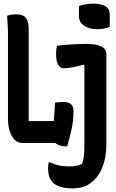

<svg xmlns="http://www.w3.org/2000/svg" viewBox="-20 -788 640 1058"><path d="M415 -755Q430 -760 451.5 -764Q473 -768 494 -768Q535 -768 560 -754Q585 -740 585 -706V-640Q553 -627 514 -627Q471 -627 443 -646.5Q415 -666 415 -700ZM104 0Q77 0 59 -19.5Q41 -39 32.5 -69Q24 -99 24 -128V-593Q24 -625 22.5 -649.5Q21 -674 19 -701Q30 -705 40.5 -707Q51 -709 69 -709Q108 -709 123 -689Q138 -669 138 -628V-121H272H276Q278 -144 280 -169.5Q282 -195 283 -222Q292 -224 304.5 -225Q317 -226 331 -226Q355 -226 370 -215Q385 -204 385 -175Q385 -124 374 -74Q363 -24 350 19Q307 19 285 0ZM459 -546Q509 -546 537.5 -532Q566 -518 566 -490V12Q566 78 545 132Q524 186 483 218Q442 250 381 250Q339 250 312 241Q285 232 271 218Q245 192 245 139Q245 119 249 106H255Q283 119 306.5 124Q330 129 362 129Q385 129 401.5 125.5Q418 122 432 115Q440 95 442.5 68Q445 41 445 0V-429L439 -432Q409 -422 380 -417Q351 -412 330 -412Q312 -412 300.5 -431Q289 -450 289 -490Q289 -516 294 -536Q378 -546 459 -546Z"/></svg>

Font: Recursive Mn Csl St SmB
Style: Regular
Weight: 600
Monospace: yes
Version: Version 1.079;hotconv 1.0.112;makeotfexe 2.5.65598; ttfautoh